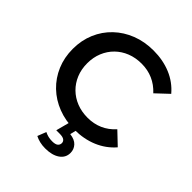

<svg xmlns="http://www.w3.org/2000/svg" viewBox="-253 -858 1234 1234"><g transform="rotate(45 363.5 -241.0)"><path d="M418 10Q338 10 269.5 -16.5Q201 -43 150.5 -91.5Q100 -140 72 -206Q44 -272 44 -350Q44 -428 72 -494Q100 -560 151 -608.5Q202 -657 270 -683.5Q338 -710 419 -710Q505 -710 576 -680.5Q647 -651 696 -593L612 -514Q574 -555 527 -575.5Q480 -596 425 -596Q370 -596 324.5 -578Q279 -560 245.5 -527Q212 -494 193.5 -449Q175 -404 175 -350Q175 -296 193.5 -251Q212 -206 245.5 -173Q279 -140 324.5 -122Q370 -104 425 -104Q480 -104 527 -124.5Q574 -145 612 -187L696 -107Q647 -50 576 -20Q505 10 418 10ZM371 228Q344 228 321 222.5Q298 217 279 207L302 148Q318 156 334.5 160Q351 164 370 164Q399 164 411 154Q423 144 423 128Q423 113 410.5 104Q398 95 370 95H339L366 -7H434L420 49Q464 54 485.5 77.5Q507 101 507 133Q507 177 470 202.5Q433 228 371 228Z"/></g></svg>

Font: MOST Montserrat SemiBold
Style: Regular
Weight: 600
Designer: Julieta Ulanovsky
Foundry: Julieta Ulanovsky
Version: Version 8.000;March 11, 2024;FontCreator 15.0.0.2926 64-bit